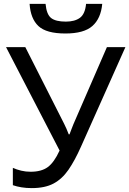

<svg xmlns="http://www.w3.org/2000/svg" viewBox="-20 -956 664 986"><path d="M624 -714 396 -203Q364 -131 331.5 -84Q299 -37 255 -13.5Q211 10 143 10Q115 10 90.5 6Q66 2 46 -5V-94Q66 -85 89 -79.5Q112 -74 137 -74Q193 -74 225.5 -98Q258 -122 286 -183L11 -714H110L309 -321Q314 -311 321 -295.5Q328 -280 333 -266H337Q341 -277 347 -292.5Q353 -308 357 -318L529 -714ZM505 -936Q498 -861 454.5 -822.5Q411 -784 316 -784Q218 -784 177.5 -822Q137 -860 132 -936H214Q219 -882 242.5 -863.5Q266 -845 318 -845Q364 -845 390.5 -864.5Q417 -884 422 -936Z"/></svg>

Font: Noto IKEA Arabic
Style: Regular
Weight: 400
Designer: Monotype Design Team
Foundry: Monotype Imaging Inc.
Version: Version 1.200